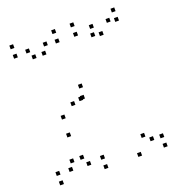

<svg xmlns="http://www.w3.org/2000/svg" viewBox="-135 -849 890 968"><g transform="rotate(-20 310.0 -365.0)"><path d="M279.7 -355.7V-375.7H259.7V-355.7ZM290 -358.8V-378.8H270V-358.8ZM544.3 -679.5V-699.5H524.3V-679.5ZM488.7 -628.7V-648.7H468.7V-628.7ZM585.7 -669.5V-689.5H565.7V-669.5ZM585.7 -720V-740H565.7V-720ZM366 -720V-740H346V-720ZM366 -669.5V-689.5H346V-669.5ZM446.7 -637.5V-657.5H426.7V-637.5ZM454.5 -679.5V-699.5H434.5V-679.5ZM164.8 -298.5V-318.5H144.8V-298.5ZM159.7 -204.5V-224.5H139.7V-204.5ZM281.7 10V-10H261.7V10ZM281.7 -40.5V-60.5H261.7V-40.5ZM183.7 -75.8V-95.8H163.7V-75.8ZM206 -34.3V-54.3H186V-34.3ZM206 -675.7V-695.7H186V-675.7ZM183.7 -634.2V-654.2H163.7V-634.2ZM267.3 -669.5V-689.5H247.3V-669.5ZM267.3 -720V-740H247.3V-720ZM43 -720V-740H23V-720ZM43 -669.5V-689.5H23V-669.5ZM130.7 -634.2V-654.2H110.7V-634.2ZM110.7 -672.8V-692.8H90.7V-672.8ZM110.7 -37.2V-57.2H90.7V-37.2ZM130.7 -75.8V-95.8H110.7V-75.8ZM43 -40.5V-60.5H23V-40.5ZM43 10V-10H23V10ZM599.5 10V-10H579.5V10ZM599.5 -39.8V-59.8H579.5V-39.8ZM510.8 -74.2V-94.2H490.8V-74.2ZM547.2 -43.2V-63.2H527.2V-43.2ZM300.3 -415.8V-435.8H280.3V-415.8ZM234 -345.5V-365.5H214V-345.5ZM462.3 10V-10H442.3V10Z"/></g></svg>

Font: Monaspace Xenon Dots Var
Style: Regular
Weight: 400
Designer: Riley Cran and the Lettermatic Team
Version: Version 1.100 (Monaspace Xenon Dots)